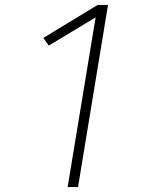

<svg xmlns="http://www.w3.org/2000/svg" viewBox="-20 -755 640 775"><path d="M253 0 366 -685 177 -571 155 -602 374 -735H416L295 0Z"/></svg>

Font: Iosevka XLt Ex Obl
Style: Regular
Weight: 200
Width: 7
Italic angle: -9°
Monospace: yes
Designer: Belleve Invis
Foundry: Belleve Invis
Version: Version 32.5.0; ttfautohint (v1.8.4)